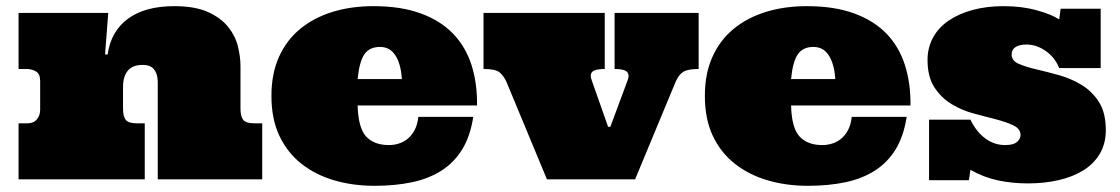

<svg xmlns="http://www.w3.org/2000/svg" viewBox="-20 -580 3623 621"><path d="M490.2 -312Q490.2 -331.1 485.6 -342.5Q481 -354 473.9 -360.1Q466.8 -366.2 458 -368.2Q449.2 -370.1 440.9 -370.1Q409.2 -370.1 393.6 -351.6Q377.9 -333 377.9 -298.8V-229Q377.9 -203.1 387 -192.1Q396 -181.2 421.9 -181.2H448.2V0H40V-181.2H68.8Q88.9 -181.2 99.4 -194.1Q109.9 -207 109.9 -225.1V-317.9Q109.9 -340.8 96.4 -348.9Q83 -356.9 65.9 -356.9H40V-538.1H330.1L319.8 -403.8H328.1Q338.9 -479 394 -519.5Q449.2 -560.1 543.9 -560.1Q610.8 -560.1 652.8 -541Q694.8 -522 718 -492.9Q741.2 -463.9 749.5 -429.9Q757.8 -396 757.8 -366.2V-229Q757.8 -203.1 766.8 -192.1Q775.9 -181.2 801.8 -181.2H828.1V0H490.2Z M1136.7 -238.8Q1138.7 -166 1164.3 -138.4Q1189.9 -110.8 1237.8 -110.8Q1253.9 -110.8 1269.3 -115.5Q1284.7 -120.1 1297.9 -130.6Q1311 -141.1 1320.6 -158.4Q1330.1 -175.8 1333 -202.1H1510.7Q1501 -139.2 1474.9 -96.7Q1448.7 -54.2 1407.7 -28.1Q1366.7 -2 1312.3 9.5Q1257.8 21 1190.9 21Q1122.1 21 1061.5 3.4Q1001 -14.2 955.3 -50Q909.7 -85.9 883.8 -140.4Q857.9 -194.8 857.9 -270Q857.9 -341.8 882.3 -396Q906.7 -450.2 950.9 -486.6Q995.1 -522.9 1055.4 -541.5Q1115.7 -560.1 1188 -560.1Q1276.9 -560.1 1340.8 -536.6Q1404.8 -513.2 1445.3 -471.2Q1485.8 -429.2 1504.9 -370.1Q1523.9 -311 1522.9 -238.8ZM1209 -428.2Q1174.8 -428.2 1158.4 -404.1Q1142.1 -379.9 1136.7 -324.2H1279.8Q1276.9 -372.1 1259.3 -400.1Q1241.7 -428.2 1209 -428.2Z M1618.2 -314.9Q1607.9 -336.9 1594.5 -346.9Q1581.1 -356.9 1543.9 -356.9V-538.1H1936V-356.9Q1904.8 -356.9 1895.8 -347.9Q1886.7 -338.9 1894 -319.8L1946.8 -169.9H1954.1L2009.8 -319.8Q2017.1 -337.9 2008.1 -347.4Q1999 -356.9 1967.8 -356.9V-538.1H2239.7V-356.9Q2204.1 -356.9 2189.5 -347.4Q2174.8 -337.9 2165 -314.9L2034.2 0H1749Z M2538.6 -238.8Q2540.5 -166 2566.2 -138.4Q2591.8 -110.8 2639.6 -110.8Q2655.8 -110.8 2671.1 -115.5Q2686.5 -120.1 2699.7 -130.6Q2712.9 -141.1 2722.4 -158.4Q2731.9 -175.8 2734.9 -202.1H2912.6Q2902.8 -139.2 2876.7 -96.7Q2850.6 -54.2 2809.6 -28.1Q2768.6 -2 2714.1 9.5Q2659.7 21 2592.8 21Q2523.9 21 2463.4 3.4Q2402.8 -14.2 2357.2 -50Q2311.5 -85.9 2285.6 -140.4Q2259.8 -194.8 2259.8 -270Q2259.8 -341.8 2284.2 -396Q2308.6 -450.2 2352.8 -486.6Q2397 -522.9 2457.3 -541.5Q2517.6 -560.1 2589.8 -560.1Q2678.7 -560.1 2742.7 -536.6Q2806.6 -513.2 2847.2 -471.2Q2887.7 -429.2 2906.7 -370.1Q2925.8 -311 2924.8 -238.8ZM2610.8 -428.2Q2576.7 -428.2 2560.3 -404.1Q2543.9 -379.9 2538.6 -324.2H2681.6Q2678.7 -372.1 2661.1 -400.1Q2643.6 -428.2 2610.8 -428.2Z M3540 -359.9H3405.8Q3391.6 -395 3361.8 -415.5Q3332 -436 3299.8 -436Q3277.8 -436 3264.9 -428Q3252 -419.9 3252 -403.8Q3252 -383.8 3274.4 -373.8Q3296.9 -363.8 3330.8 -356Q3364.7 -348.1 3404.3 -337.2Q3443.8 -326.2 3477.8 -305.7Q3511.7 -285.2 3534.2 -250.5Q3556.6 -215.8 3556.6 -159.2Q3556.6 -115.2 3537.1 -82.5Q3517.6 -49.8 3483.6 -28.8Q3449.7 -7.8 3403.8 2.7Q3357.9 13.2 3304.7 13.2Q3252.9 13.2 3206.8 3.2Q3160.6 -6.8 3118.7 -30.8L3113.8 2.9H2984.9V-192.9H3118.7Q3137.7 -153.8 3166.7 -132.3Q3195.8 -110.8 3231 -110.8Q3257.8 -110.8 3269.3 -120.8Q3280.8 -130.9 3280.8 -143.1Q3280.8 -163.1 3258.3 -174.1Q3235.8 -185.1 3202.9 -193.6Q3169.9 -202.1 3130.4 -212.6Q3090.8 -223.1 3057.9 -243.2Q3024.9 -263.2 3002.4 -297.1Q2980 -331.1 2980 -386.2Q2980 -425.8 2997.8 -458.5Q3015.6 -491.2 3048.8 -513.7Q3082 -536.1 3127 -548.1Q3171.9 -560.1 3225.6 -560.1Q3285.6 -560.1 3333.7 -546.6Q3381.8 -533.2 3405.8 -517.1L3410.6 -551.8H3540Z"/></svg>

Font: Ultra
Style: Regular
Weight: 400
Designer: Astigmatic (AOETI)
Foundry: Astigmatic (AOETI)
Version: Version 1.001